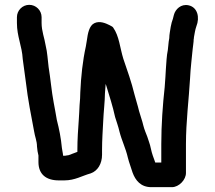

<svg xmlns="http://www.w3.org/2000/svg" viewBox="-20 -728 890 794"><path d="M50 -657V-633C50 -577 71 -538 74 -484C78 -453 83 -419 87 -388C95 -318 109 -249 121 -185C124 -164 133 -145 133 -122C134 -108 136 -97 139 -85V-58C139 -7 171 18 223 18H246C290 18 319 -1 355 -11C384 -21 402 -51 402 -88V-109C402 -149 405 -190 407 -230C408 -259 414 -312 414 -342L417 -381L420 -372C433 -329 446 -290 456 -244C463 -221 469 -206 474 -184C484 -145 500 -115 509 -75C514 -55 522 -35 528 -15C540 18 562 46 606 46H691C720 46 750 15 749 -14V-132C749 -225 761 -317 766 -404L768 -436C770 -462 773 -486 775 -508L777 -527C778 -539 781 -553 781 -566C782 -569 782 -571 782 -574C785 -590 787 -605 792 -619C807 -656 797 -698 760 -706C729 -713 705 -690 699 -666C697 -655 693 -644 690 -635L686 -617C684 -602 680 -586 680 -570C678 -562 677 -550 676 -540L674 -521C669 -498 668 -469 666 -443L664 -409C663 -398 662 -384 661 -367C653 -295 647 -212 647 -132V-56H622C619 -64 615 -77 612 -84C605 -103 603 -124 596 -142L589 -163C584 -176 577 -192 573 -208C568 -230 561 -247 555 -269C550 -291 541 -318 536 -338C524 -388 506 -438 490 -485C476 -530 473 -579 448 -614C447 -616 442 -620 433 -624C417 -632 392 -643 370 -632C349 -622 343 -590 339 -560L335 -536C322 -477 315 -413 312 -345C312 -331 311 -313 309 -292C307 -260 308 -260 306 -236C303 -195 300 -151 300 -109V-100C295 -98 290 -96 287 -95C277 -92 266 -85 255 -85C252 -84 249 -84 246 -84H241C240 -97 237 -106 236 -116C232 -158 225 -193 215 -232C212 -252 206 -281 202 -304C193 -351 189 -403 181 -451C177 -482 176 -511 169 -539C164 -571 152 -599 152 -633V-657C152 -685 129 -708 101 -708C73 -708 50 -685 50 -657Z"/></svg>

Font: Electronic
Style: UltBlk
Weight: 500
Version: Version 1.011